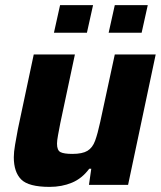

<svg xmlns="http://www.w3.org/2000/svg" viewBox="-20 -723 631 751"><path d="M174 8Q92 8 63 -21Q34 -50 34 -108Q34 -128 39 -157Q44 -186 50 -218L112 -510H273L216 -242Q211 -216 207 -194.5Q203 -173 203 -161Q203 -135 216.5 -128Q230 -121 263 -121Q302 -121 322 -133Q342 -145 352 -172.5Q362 -200 372 -246L429 -510H589L481 0H328L337 -63H329Q301 -25 261.5 -8.5Q222 8 174 8ZM405 -595 429 -703H558L534 -595ZM191 -595 215 -703H344L320 -595Z"/></svg>

Font: Saira
Style: Bold Italic
Weight: 700
Italic angle: -12°
Designer: Hector Gatti with collaboration of the Omnibus-Type team
Foundry: Omnibus-Type
Version: Version 1.100; ttfautohint (v1.8.3)